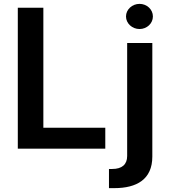

<svg xmlns="http://www.w3.org/2000/svg" viewBox="-20 -768 875 992"><path d="M72 0H524V-108H204V-728H72ZM543 204H571C686 204 767 159 767 41V-546H637V38C637 82 610 105 560 105H543ZM631 -683C631 -647 663 -618 701 -618C739 -618 770 -647 770 -683C770 -719 739 -748 701 -748C663 -748 631 -719 631 -683Z"/></svg>

Font: Wafeq Semi Bold
Style: Regular
Weight: 600
Designer: Rasmus Andersson & Azza Alameddine
Foundry: Google & TypeTogether
Version: Version 3.000;January 28, 2025;FontCreator 15.0.0.3014 64-bi